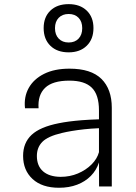

<svg xmlns="http://www.w3.org/2000/svg" viewBox="-20 -880 640 906"><path d="M258.5 6Q178.5 6 133.8 -35.2Q89 -76.5 89 -144.5Q89 -206 129 -243.5Q169 -281 257.5 -298.5Q279.5 -303 305.8 -306.5Q332 -310 366.5 -312.8Q401 -315.5 447 -317V-359Q447 -433 413.2 -466.2Q379.5 -499.5 307.5 -499.5Q228 -499.5 192.8 -465.5Q157.5 -431.5 162 -369H98Q92 -422.5 115.5 -464.8Q139 -507 188 -531.5Q237 -556 308 -556Q409.5 -556 458.5 -507.8Q507.5 -459.5 507.5 -371.5V0H447.5L447 -113.5Q435 -76.5 408.5 -49.8Q382 -23 344 -8.5Q306 6 258.5 6ZM266 -45.5Q310 -45.5 347.8 -61.5Q385.5 -77.5 412 -104Q438.5 -130.5 447 -162V-275Q410 -273.5 378 -270Q346 -266.5 319.2 -262Q292.5 -257.5 272 -252.5Q206 -237 180 -210.8Q154 -184.5 154 -144Q154 -97 183.2 -71.5Q212.5 -46 266 -45.5ZM304 -633Q249.5 -633 217.8 -664Q186 -695 186 -747.5Q186 -799.5 217.8 -830Q249.5 -860.5 304 -860.5Q357.5 -860.5 389.2 -830Q421 -799.5 421 -747.5Q421 -695 389.2 -664Q357.5 -633 304 -633ZM304 -679.5Q333.5 -679.5 350.8 -697.8Q368 -716 368 -747Q368 -778 350.8 -796Q333.5 -814 304 -814Q274.5 -814 257 -796Q239.5 -778 239.5 -747Q239.5 -716 257 -697.8Q274.5 -679.5 304 -679.5Z"/></svg>

Font: Spline Sans Mono Light
Style: Regular
Weight: 300
Monospace: yes
Version: Version 1.004